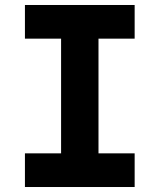

<svg xmlns="http://www.w3.org/2000/svg" viewBox="-20 -750 640 770"><path d="M520 0V-135H375V-595H520V-730H80V-595H225V-135H80V0Z"/></svg>

Font: Tekne LDO ExtraBold
Style: Regular
Weight: 800
Monospace: yes
Designer: Alessio Laiso, Mario Rullo, Paolo Rosset
Foundry: Alessio Laiso
Version: Version 1.000;hotconv 1.0.109;makeotfexe 2.5.65596